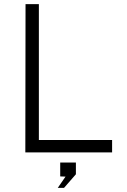

<svg xmlns="http://www.w3.org/2000/svg" viewBox="-20 -743 617 936"><path d="M104.5 -723H169.5V-60.5H526.5V0H103.5ZM261.5 173 299.5 118 273.5 117V49.5H350V106.5L292 173Z"/></svg>

Font: Public Sans Thin ExtraLight
Style: Regular
Weight: 250
Version: Version 1.007